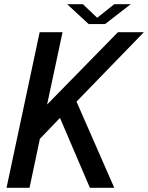

<svg xmlns="http://www.w3.org/2000/svg" viewBox="-20 -890 702 910"><path d="M304 -368.5 323.5 -452 521.5 0H406L248.5 -368L293 -361L157 -219.5L181 -289L120 0H11L168 -737.5H276.5L191.5 -339.5L166.5 -357L539 -737.5H662ZM298.5 -870H373L454.5 -792.5H424L521.5 -870H599.5L478 -776H400Z"/></svg>

Font: Epilogue Medium
Style: Italic
Weight: 500
Italic angle: -12°
Designer: Tyler Finck
Foundry: Etcetera Type Co
Version: Version 2.112